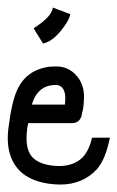

<svg xmlns="http://www.w3.org/2000/svg" viewBox="-20 -497 315 516"><path d="M129.9 -268.6Q81.1 -268.6 65.4 -215.8H154.3Q160.2 -259.8 137.7 -267.6Q133.8 -268.6 129.9 -268.6ZM131.8 -318.4Q168.9 -318.4 192.4 -285.2Q201.2 -270.5 204.1 -255.9Q205.1 -250 205.6 -244.1Q206.1 -238.3 205.6 -231.9Q205.1 -225.6 205.1 -221.2Q205.1 -216.8 204.1 -210Q203.1 -203.1 202.6 -201.2Q202.1 -199.2 200.2 -192.4L199.2 -185.5Q193.4 -167 174.8 -166H55.7Q55.7 -163.1 53.7 -156.2Q52.7 -150.4 52.7 -147.5Q45.9 -91.8 71.3 -70.3Q95.7 -50.8 141.6 -50.8Q180.7 -51.8 203.1 -75.2Q219.7 -93.8 227.5 -127H275.4Q263.7 -68.4 240.2 -42Q202.1 -1 141.6 -1Q76.2 -2 39.1 -32.2Q-7.8 -73.2 2.9 -154.3Q11.7 -225.6 27.3 -257.8Q51.8 -308.6 110.4 -317.4Q121.1 -318.4 131.8 -318.4ZM122.1 -476.6Q119.1 -453.1 76.2 -424.8Q72.3 -421.9 70.3 -420.9L95.7 -379.9Q125 -386.7 152.3 -425.8Q166 -444.3 168.9 -459Z"/></svg>

Font: Bratas-flat
Style: flat
Weight: 400
Designer: MUHAMMAD YONI
Version: Version 001.000